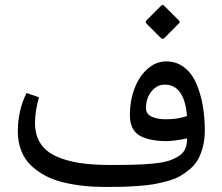

<svg xmlns="http://www.w3.org/2000/svg" viewBox="-20 -744 884 763"><path d="M631.8 -721.7 692.4 -661.1Q696.8 -656.7 690.9 -650.9L633.3 -592.8Q626 -586.4 619.1 -593.3L562.5 -649.9Q556.2 -656.2 562.5 -663.6L620.6 -721.7Q626.5 -727.1 631.8 -721.7ZM638.7 -270Q689.5 -270 723.1 -283.2Q712.9 -407.7 634.3 -407.7Q604 -407.7 582 -380.9Q560.1 -354 560.1 -314.5Q560.1 -291 582.5 -280.5Q605 -270 638.7 -270ZM640.6 -183.1Q567.9 -184.1 532 -207Q496.1 -230 496.1 -287.1Q496.1 -342.8 514.2 -391.4Q532.2 -439.9 565.9 -470Q599.6 -500 640.6 -500Q681.2 -500 711.9 -476.3Q742.7 -452.6 760 -412.6Q777.3 -372.6 785.6 -325.7Q793.9 -278.8 793.9 -226.1Q793.9 -190.9 786.6 -161.9Q779.3 -132.8 767.3 -111.1Q755.4 -89.4 735.1 -72.3Q714.8 -55.2 694.6 -43.7Q674.3 -32.2 644.5 -24.2Q614.7 -16.1 589.4 -11.7Q564 -7.3 527.8 -4.9Q491.7 -2.4 464.4 -1.7Q437 -1 398.4 -1Q352.5 -1 311.8 -5.4Q271 -9.8 231 -19.5Q190.9 -29.3 158.9 -46.4Q127 -63.5 102.3 -87.4Q77.6 -111.3 64.2 -145.5Q50.8 -179.7 50.8 -222.2Q50.8 -304.2 85.4 -374.5L134.8 -357.4Q119.1 -301.3 119.1 -255.9Q119.1 -208.5 139.9 -175.5Q160.6 -142.6 201.2 -123.8Q241.7 -105 294.2 -96.7Q346.7 -88.4 418 -88.4Q476.1 -88.4 512.7 -89.4Q549.3 -90.3 587.9 -94Q626.5 -97.7 648.4 -104.5Q670.4 -111.3 689.2 -123Q708 -134.8 715.8 -152.1Q723.6 -169.4 723.6 -193.8Q668.5 -183.1 640.6 -183.1Z"/></svg>

Font: Sahel FD-WOL
Style: FD-WOL
Weight: 400
Foundry: Saber Rastikerdar (saber.rastikerdar@gmail.com)
Version: Version 2.0.2